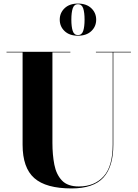

<svg xmlns="http://www.w3.org/2000/svg" viewBox="-20 -1040 770 1075"><path d="M314.5 -930Q314.5 -968 341.8 -994Q369 -1020 416.5 -1020Q464 -1020 491.2 -994Q518.5 -968 518.5 -930Q518.5 -891.5 491.2 -865.8Q464 -840 416.5 -840Q369 -840 341.8 -865.8Q314.5 -891.5 314.5 -930ZM379.5 -930Q379.5 -890 387.2 -866.8Q395 -843.5 416.5 -843.5Q438 -843.5 445.8 -866.8Q453.5 -890 453.5 -930Q453.5 -970 445.8 -993.2Q438 -1016.5 416.5 -1016.5Q395 -1016.5 387.2 -993.2Q379.5 -970 379.5 -930ZM16.5 -750H374V-746.5H273.5V-240Q273.5 -174 284.2 -118.5Q295 -63 326.8 -29.5Q358.5 4 421.5 4Q508 4 559.5 -51.8Q611 -107.5 611 -230V-746.5H517V-750H713V-746.5H614.5V-230Q614.5 -106.5 559 -45.8Q503.5 15 380.5 15Q237.5 15 172 -42.8Q106.5 -100.5 106.5 -230V-746.5H16.5Z"/></svg>

Font: Bodoni* 48
Style: Bold
Weight: 700
Version: Version 2.2